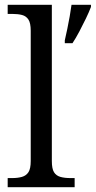

<svg xmlns="http://www.w3.org/2000/svg" viewBox="-20 -780 399 800"><path d="M12 0V-38H30Q54 -38 71.5 -43Q89 -48 98.5 -62.5Q108 -77 108 -109V-652Q108 -684 98.5 -698.5Q89 -713 72 -717.5Q55 -722 32 -722H12V-760H196V-109Q196 -77 205 -62.5Q214 -48 231.5 -43Q249 -38 274 -38H291V0ZM250 -612Q255 -634 260.5 -660Q266 -686 270.5 -712Q275 -738 278 -760H359V-751Q351 -730 338 -703Q325 -676 310.5 -648.5Q296 -621 282 -600H250Z"/></svg>

Font: Noto Serif Hentaigana EL
Style: Regular
Weight: 400
Designer: Kazuhiro Yamada
Foundry: nipponia
Version: Version 1.000